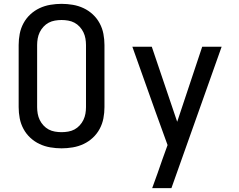

<svg xmlns="http://www.w3.org/2000/svg" viewBox="-20 -763 1240 998"><path d="M300 8Q271 8 241.5 3Q212 -2 185.5 -14.5Q159 -27 137.5 -47Q116 -67 102 -93Q88 -119 82.5 -148Q77 -177 77 -206V-529Q77 -558 82.5 -587Q88 -616 102 -642Q116 -668 137.5 -688Q159 -708 185.5 -720.5Q212 -733 241.5 -738Q271 -743 300 -743Q329 -743 358.5 -738Q388 -733 414.5 -720.5Q441 -708 462.5 -688Q484 -668 498 -642Q512 -616 517.5 -587Q523 -558 523 -529V-206Q523 -177 517.5 -148Q512 -119 498 -93Q484 -67 462.5 -47Q441 -27 414.5 -14.5Q388 -2 358.5 3Q329 8 300 8ZM300 -76Q317 -76 334.5 -79Q352 -82 367 -90Q382 -98 394 -111Q406 -124 413.5 -139.5Q421 -155 424 -172Q427 -189 427 -206V-529Q427 -546 424 -563Q421 -580 413.5 -595.5Q406 -611 394 -624Q382 -637 367 -645Q352 -653 334.5 -656Q317 -659 300 -659Q283 -659 265.5 -656Q248 -653 233 -645Q218 -637 206 -624Q194 -611 186.5 -595.5Q179 -580 176 -563Q173 -546 173 -529V-206Q173 -189 176 -172Q179 -155 186.5 -139.5Q194 -124 206 -111Q218 -98 233 -90Q248 -82 265.5 -79Q283 -76 300 -76ZM771 215Q785 177 798.5 139Q812 101 825 63L851 -9L788 -183L668 -520H769L901 -130L1031 -520H1132L871 215Z"/></svg>

Font: Iosevka Aile Medium
Style: Regular
Weight: 500
Designer: Belleve Invis
Foundry: Belleve Invis
Version: Version 27.3.5; ttfautohint (v1.8.4)